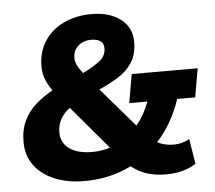

<svg xmlns="http://www.w3.org/2000/svg" viewBox="-52 -775 940 841"><g transform="rotate(-5 418.0 -354.0)"><path d="M287 8Q213 8 156 -15.5Q99 -39 67 -82.5Q35 -126 35 -186Q35 -241 55 -281Q75 -321 108.5 -350Q142 -379 181 -400Q162 -426 152 -452.5Q142 -479 142 -509Q142 -572 173 -619.5Q204 -667 258 -692.5Q312 -718 380 -718Q459 -718 507.5 -681Q556 -644 556 -581Q556 -525 531.5 -488.5Q507 -452 468 -428.5Q429 -405 386 -386L534 -214Q570 -258 591 -315H511L533 -441H823L801 -315H722Q687 -210 618 -134Q649 -117 690 -117Q726 -117 759 -135L777 -25Q723 10 646 10Q598 10 561 -2Q524 -14 493 -39Q447 -16 395.5 -4Q344 8 287 8ZM289 -533Q289 -518 296 -502.5Q303 -487 321 -464Q365 -485 394.5 -507.5Q424 -530 424 -564Q424 -587 408.5 -596.5Q393 -606 370 -606Q334 -606 311.5 -585.5Q289 -565 289 -533ZM195 -213Q195 -168 231 -142Q267 -116 332 -116Q372 -116 410 -128L250 -317Q225 -299 210 -273.5Q195 -248 195 -213Z"/></g></svg>

Font: Livvic
Style: Bold Italic
Weight: 700
Italic angle: -10°
Designer: Jacques Le Bailly, Baron von Fonthausen
Version: Version 1.001; ttfautohint (v1.8.2)